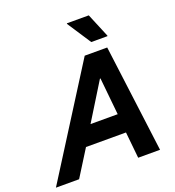

<svg xmlns="http://www.w3.org/2000/svg" viewBox="-214 -1013 1034 1135"><g transform="rotate(-20 303.0 -445.5)"><path d="M-57.5 0 369.2 -675H510.8L597.5 0H460L443.3 -165H191.7L88.3 0ZM263.3 -283.3H434.2L410.8 -516.7H407.5ZM433.3 -737.5 335 -887.5 335.8 -890.8H473.3L535.8 -740.8L535 -737.5Z"/></g></svg>

Font: Funnel Sans Light
Style: Bold Italic
Weight: 700
Italic angle: -14.036°
Version: Version 1.000